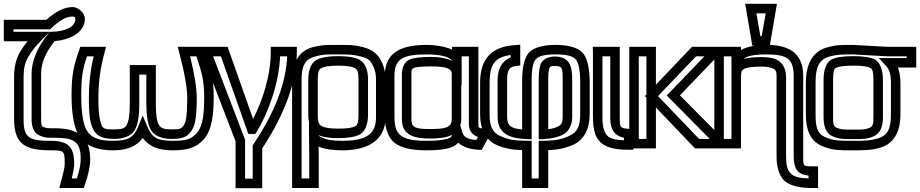

<svg xmlns="http://www.w3.org/2000/svg" viewBox="-62 -755 4835 1009"><path d="M319 -718C277 -718 229 -694 182 -651H-17H-42V-626V-563V-538H-17H83C67 -519 53 -499 42 -480C22 -445 12 -400 12 -352V-129C12 -97 16 -67 24 -46C49 25 124 35 204 35C276 35 278 37 278 108C278 124 271 154 258 201L250 233H283H361H378L384 216C402 165 412 119 412 82C412 -40 342 -81 224 -81C188 -81 183 -81 165 -88C155 -93 154 -101 154 -131V-367C154 -423 176 -477 225 -539C297 -544 384 -580 384 -656C384 -688 348 -718 319 -718ZM319 -668C330 -668 334 -665 334 -656C334 -611 277 -590 212 -588H200L193 -579C135 -509 104 -435 104 -367V-131C104 -95 112 -57 146 -43C174 -30 189 -31 224 -31C329 -31 362 -11 362 82C362 110 355 142 342 183H315C323 150 328 124 328 108C328 18 298 -15 204 -15C128 -15 86 -21 70 -63C64 -80 62 -100 62 -129V-352C62 -394 69 -426 86 -455C103 -485 126 -514 157 -545L200 -588H140H9V-601H192H202L209 -608C253 -650 287 -668 319 -668Z M314 -252C314 -146 330 -68 362 -28C394 13 454 35 530 35C605 35 655 15 688 -30C721 15 770 35 846 35C921 35 968 22 1007 -21C1054 -72 1061 -157 1061 -252C1061 -293 1057 -332 1049 -364C1042 -397 1030 -439 1012 -492L1007 -509H989H905H872L880 -478C908 -372 922 -294 922 -239C922 -196 920 -163 917 -139C914 -116 909 -104 902 -94C888 -76 881 -75 837 -75C799 -75 784 -82 774 -97C762 -116 757 -151 757 -208V-388V-413H732H645H620V-388V-208C620 -150 614 -115 603 -97C594 -81 578 -75 541 -75C481 -75 476 -77 465 -119C458 -144 455 -183 455 -239C455 -319 465 -398 487 -477L495 -509H463H378H360L354 -492C324 -407 314 -358 314 -252ZM365 -252C365 -346 371 -388 395 -459H430C413 -386 405 -312 405 -239C405 -181 408 -135 416 -106C434 -42 469 -25 541 -25C588 -25 628 -41 646 -71C662 -98 670 -146 670 -208V-363H707V-208C707 -147 715 -99 731 -72C749 -41 790 -25 837 -25C885 -25 916 -29 942 -64C954 -80 963 -105 966 -132C970 -158 972 -194 972 -239C972 -292 960 -366 937 -459H970C985 -416 995 -381 1001 -354C1007 -324 1011 -291 1011 -252C1011 -159 1006 -93 971 -55C941 -22 914 -15 846 -15C763 -15 736 -32 712 -91L688 -148L665 -91C641 -32 612 -15 530 -15C463 -15 425 -29 401 -59C377 -90 365 -151 365 -252Z M1268 -130 1140 -492 1134 -509H1117H1021H985L998 -475L1176 -12V209V234H1201H1291H1316V209V25C1436 -157 1498 -329 1498 -484V-509H1473H1386H1361V-484C1361 -357 1317 -224 1268 -130ZM1287 -63C1344 -155 1404 -311 1410 -459H1447C1441 -318 1383 -166 1270 3L1266 9V17V184H1226V-17V-22L1224 -26L1058 -459H1099L1237 -68L1243 -51H1261H1266H1279L1287 -63Z M1612 15C1614 16 1616 17 1618 18C1646 29 1688 35 1739 35C1880 35 1964 -26 1964 -137V-336C1964 -368 1958 -398 1948 -421C1928 -467 1900 -493 1847 -507C1796 -520 1772 -519 1714 -519C1655 -519 1631 -520 1581 -507C1508 -487 1473 -423 1473 -336V208V233H1498H1588H1613V208V71C1613 61 1612 38 1612 15ZM1822 -149C1822 -112 1817 -99 1805 -92C1790 -83 1762 -79 1715 -79C1669 -79 1642 -84 1626 -94C1613 -102 1608 -116 1608 -149V-339C1608 -375 1613 -389 1625 -396C1640 -405 1668 -410 1716 -410C1763 -410 1790 -405 1805 -396C1816 -389 1822 -375 1822 -339V-149ZM1872 -149V-339C1872 -384 1858 -423 1831 -439C1808 -453 1767 -460 1716 -460C1664 -460 1623 -453 1599 -439C1572 -423 1558 -384 1558 -339V-149C1558 -136 1559 -124 1562 -112V-44C1562 -23 1563 50 1563 71V183H1523V-336C1523 -410 1541 -444 1594 -458C1637 -470 1654 -469 1714 -469C1773 -469 1791 -469 1835 -458C1875 -448 1886 -437 1902 -401C1910 -383 1914 -363 1914 -336V-137C1914 -52 1864 -15 1739 -15C1692 -15 1660 -19 1638 -29C1620 -36 1614 -40 1612 -45C1637 -34 1672 -29 1715 -29C1766 -29 1807 -36 1830 -49C1857 -64 1872 -103 1872 -149Z M2452 -103V-484V-509H2427H2339H2314V-494C2273 -513 2218 -519 2182 -519C2055 -519 1960 -486 1960 -357V-144C1960 -81 1979 -30 2013 -3C2046 22 2104 35 2177 35C2221 35 2258 32 2282 27C2315 20 2333 10 2346 -5C2370 17 2408 30 2454 32L2470 33L2477 19L2510 -42L2529 -77L2490 -79C2453 -81 2452 -82 2452 -103ZM2196 -77C2125 -77 2100 -83 2100 -127V-366C2100 -388 2102 -392 2110 -397C2122 -403 2152 -406 2204 -406C2286 -406 2312 -394 2312 -366V-127C2312 -82 2272 -77 2196 -77ZM2357 -96C2360 -105 2362 -115 2362 -127V-307H2364V-432V-459H2402V-103C2402 -65 2422 -45 2450 -35L2441 -19C2395 -23 2375 -35 2368 -58L2357 -96ZM2196 -27C2238 -27 2283 -30 2315 -47C2306 -29 2301 -28 2272 -22C2250 -17 2220 -15 2177 -15C2109 -15 2068 -24 2044 -43C2021 -60 2011 -90 2011 -144V-357C2011 -451 2063 -469 2182 -469C2234 -469 2300 -461 2312 -436C2284 -449 2247 -456 2204 -456C2149 -456 2108 -451 2088 -441C2064 -430 2050 -399 2050 -366V-127C2050 -42 2120 -27 2196 -27Z M2707 233H2794H2819V208V34C2874 32 2912 23 2956 3C3009 -23 3037 -81 3037 -153V-321C3037 -396 3024 -452 2999 -479C2973 -506 2922 -519 2857 -519C2795 -519 2745 -506 2720 -481C2694 -455 2682 -402 2682 -332V-75C2627 -79 2603 -92 2603 -140V-336C2603 -387 2615 -404 2650 -408L2672 -411V-433V-493V-520L2645 -518C2527 -511 2461 -451 2461 -321V-153C2461 -80 2489 -22 2542 4C2586 25 2626 32 2682 34V208V233H2707ZM2732 183V10V-15H2707C2640 -16 2607 -21 2564 -42C2526 -59 2511 -92 2511 -153V-321C2511 -419 2541 -455 2622 -466V-453C2578 -437 2553 -394 2553 -336V-140C2553 -46 2627 -27 2706 -24L2732 -23V-49V-332C2732 -396 2740 -430 2755 -445C2771 -461 2801 -469 2857 -469C2915 -469 2947 -461 2962 -444C2978 -428 2987 -390 2987 -321V-153C2987 -92 2971 -60 2934 -43C2891 -22 2858 -16 2793 -15H2769V10V183H2732ZM2895 -336V-140C2895 -112 2889 -101 2874 -92C2860 -84 2842 -79 2819 -76V-334C2819 -370 2821 -390 2827 -400C2830 -407 2833 -408 2853 -408C2893 -408 2895 -400 2895 -336ZM2945 -336C2945 -406 2933 -458 2853 -458C2823 -458 2794 -445 2782 -424C2773 -406 2769 -374 2769 -334V-49V-23L2795 -24C2837 -26 2874 -35 2899 -49C2928 -65 2945 -100 2945 -140V-336Z M3195 -136V-484V-509H3170H3079H3053L3054 -484V-141C3054 -107 3058 -76 3065 -53C3090 19 3161 32 3242 32H3267V7V-53V-76L3243 -78C3197 -81 3195 -85 3195 -136ZM3145 -136C3145 -75 3166 -42 3217 -31V-18C3157 -20 3126 -30 3113 -70C3106 -88 3104 -110 3104 -141V-459H3145V-136Z M3668 -25H3612L3396 -250L3596 -459H3640L3459 -271L3442 -254L3459 -236L3668 -25ZM3385 0V-190L3583 17L3591 25H3602H3728H3787L3745 -18L3511 -254L3716 -467L3757 -509H3699H3586H3575L3567 -501L3385 -310V-484V-509H3360H3270H3245V-484V0V25H3270H3360H3385V0ZM3335 -25H3295V-459H3335V-258L3327 -250L3335 -242V-25Z M3782 -350V-300V-25H3742V-459H3782V-425V-350ZM4109 64C4109 130 4127 161 4187 168V183C4137 181 4109 173 4094 157C4076 139 4069 113 4069 69V-350C4069 -398 4047 -435 4003 -448C3986 -452 3964 -455 3940 -455C3901 -455 3869 -452 3845 -445C3864 -461 3901 -469 3966 -469C4073 -469 4109 -447 4109 -355V64ZM3987 -536 4016 -706 4021 -735H3992H3884H3854L3859 -706L3888 -536L3891 -515H3906C3876 -511 3851 -503 3832 -492V-509H3807H3717H3692V-484V0V25H3717H3807H3832V0V-350C3832 -376 3835 -385 3847 -392C3860 -400 3889 -405 3940 -405C3961 -405 3976 -403 3989 -399C4014 -392 4019 -385 4019 -350V69C4019 121 4032 165 4057 192C4084 219 4136 233 4203 233H4212H4237V208V144V119H4212C4157 119 4159 121 4159 64V-355C4159 -468 4095 -514 3984 -519L3987 -536ZM3941 -565H3934L3913 -685H3962L3941 -565Z M4422 -519C4359 -519 4330 -520 4279 -504C4204 -482 4173 -410 4173 -321V-153C4173 -78 4194 -17 4251 9C4306 35 4345 35 4422 35C4483 35 4514 35 4564 21C4637 0 4670 -66 4670 -153V-319C4670 -349 4665 -377 4657 -400H4728H4753V-425V-484V-509H4728H4601C4585 -509 4440 -519 4422 -519ZM4422 -469C4438 -469 4583 -459 4601 -459H4703V-450H4614H4556L4595 -408C4612 -390 4620 -364 4620 -319V-153C4620 -77 4602 -42 4550 -27C4507 -15 4483 -15 4422 -15C4345 -15 4317 -15 4271 -36C4234 -53 4224 -86 4224 -153V-321C4224 -400 4241 -441 4294 -457C4337 -469 4358 -469 4422 -469ZM4528 -140C4528 -103 4525 -91 4509 -84C4484 -73 4470 -74 4422 -74C4373 -74 4359 -73 4334 -84C4318 -91 4316 -103 4316 -140V-336C4316 -377 4320 -392 4330 -397C4344 -406 4372 -410 4422 -410C4471 -410 4499 -406 4513 -397C4523 -392 4528 -377 4528 -336V-140ZM4578 -140V-336C4578 -385 4564 -425 4538 -441C4516 -454 4475 -460 4422 -460C4368 -460 4327 -454 4305 -441C4279 -425 4266 -385 4266 -336V-140C4266 -97 4275 -56 4313 -39C4349 -23 4375 -24 4422 -24C4468 -24 4494 -23 4530 -39C4568 -56 4578 -97 4578 -140Z"/></svg>

Font: Gamestation DisplayOutline
Style: Regular
Weight: 400
Designer: Jonas Hecksher
Foundry: Jonas Hecksher, Playtypeª, e-types AS
Version: Version 1.003